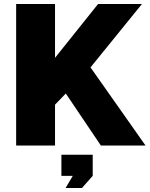

<svg xmlns="http://www.w3.org/2000/svg" viewBox="-20 -730 750 963"><path d="M61 0V-710H256V-440L472 -710H692L434 -392L710 0H486L310 -261L256 -205V0ZM309 213 345 152H288V46H445V152L391 213Z"/></svg>

Font: Raleway-v4020 Black
Style: Regular
Weight: 900
Designer: Matt McInerney, Pablo Impallari, Rodrigo Fuenzalida
Foundry: Matt McInerney, Pablo Impallari, Rodrigo Fuenzalida
Version: Version 4.020;PS 004.020;hotconv 1.0.88;makeotf.lib2.5.64775